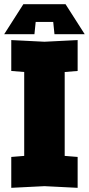

<svg xmlns="http://www.w3.org/2000/svg" viewBox="-23 -896 426 920"><path d="M31 4V-144L93 -149V-551L31 -556V-704L190 -696L349 -704V-556L287 -551V-149L349 -144V4L190 -4ZM142 -732H-3L89 -876H291L383 -732H238L232 -791H148Z"/></svg>

Font: Tektur SemiCondensed ExtraBold
Style: Regular
Weight: 800
Width: 4
Designer: Adam Jagosz
Foundry: Adam Jagosz
Version: Version 1.005;gftools[0.9.30]